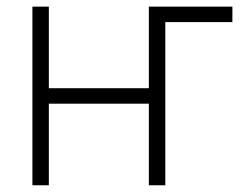

<svg xmlns="http://www.w3.org/2000/svg" viewBox="-20 -550 734 570"><path d="M669.9 -484.4H470.7V0H421.9V-242.2H125V0H76.2V-530.3H125V-288.1H421.9V-530.3H669.9Z"/></svg>

Font: Pretendard GOV ExtraLight
Style: Regular
Weight: 200
Designer: Base glyphs from Inter by Rasmus Andersson; Hangeul glyphs from Noto Sans CJK(Source Han Sans) by Jang Soo-young and Kan
Foundry: Kil Hyung-jin
Version: Version 1.309